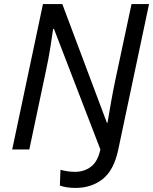

<svg xmlns="http://www.w3.org/2000/svg" viewBox="-20 -734 752 943"><path d="M350 189Q327 189 306 185.5Q285 182 274 177L277 100Q292 104 310 107Q328 110 349 110Q393 110 426.5 85Q460 60 473 0L245 -592H241Q236 -555 227 -499Q218 -443 206 -388L124 0H40L191 -714H286L505 -131H508Q515 -173 525 -230Q535 -287 546 -339L626 -714H712L561 0Q540 101 485 145Q430 189 350 189Z"/></svg>

Font: Noto Sans IKEA
Style: Italic
Weight: 400
Italic angle: -12°
Designer: Monotype Design Team
Foundry: Monotype Imaging Inc.
Version: Version 2.001